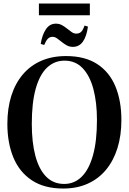

<svg xmlns="http://www.w3.org/2000/svg" viewBox="-20 -1076 743 1108"><path d="M345 12Q235.5 12 163.8 -35.5Q92 -83 57.2 -167.2Q22.5 -251.5 22.5 -361Q22.5 -450.5 45.2 -522.8Q68 -595 111.8 -646.5Q155.5 -698 218.2 -725.2Q281 -752.5 361 -752.5Q470 -752.5 540.8 -706.5Q611.5 -660.5 646 -577.5Q680.5 -494.5 680.5 -383.5Q680.5 -294 657.8 -221.2Q635 -148.5 591.8 -96.2Q548.5 -44 486.2 -16Q424 12 345 12ZM350.5 -14.5Q409 -14.5 451.2 -56Q493.5 -97.5 516.5 -179.5Q539.5 -261.5 539.5 -383.5Q539.5 -484.5 519 -561.8Q498.5 -639 457 -682.5Q415.5 -726 352.5 -726Q294 -726 251.5 -685.8Q209 -645.5 186.2 -564.5Q163.5 -483.5 163.5 -361Q163.5 -255 184 -177.2Q204.5 -99.5 246 -57Q287.5 -14.5 350.5 -14.5ZM400.5 -805.5Q381 -805.5 365.2 -814.2Q349.5 -823 335.8 -834.2Q322 -845.5 309.2 -854.5Q296.5 -863.5 283.5 -863.5Q266.5 -863.5 255.8 -852Q245 -840.5 235 -816.5L215 -822.5Q223 -874.5 244.8 -907Q266.5 -939.5 302.5 -939.5Q322 -939.5 337.8 -930.8Q353.5 -922 367.2 -910.8Q381 -899.5 393.8 -890.8Q406.5 -882 419.5 -882Q436.5 -882 447.2 -891.2Q458 -900.5 468 -928.5L487.5 -922.5Q480 -866.5 458.5 -836Q437 -805.5 400.5 -805.5ZM498.5 -1055.5V-988H204.5V-1055.5Z"/></svg>

Font: Merriweather 144pt SemiBold
Style: Regular
Weight: 600
Version: Version 2.100